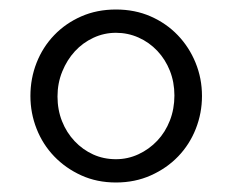

<svg xmlns="http://www.w3.org/2000/svg" viewBox="-20 -730 489 404"><path d="M224 -346Q184 -346 151 -361Q118 -376 94 -401Q70 -426 57 -459Q44 -492 44 -528Q44 -565 57 -598Q70 -631 94 -656Q118 -681 151 -695.5Q184 -710 224 -710Q264 -710 297 -695.5Q330 -681 354 -656Q378 -631 391.5 -598Q405 -565 405 -528Q405 -492 392 -459Q379 -426 355 -401Q331 -376 297.5 -361Q264 -346 224 -346ZM101 -527Q101 -499 110.5 -475Q120 -451 137 -433Q154 -415 176 -405Q198 -395 224 -395Q249 -395 271.5 -405.5Q294 -416 311 -434Q328 -452 337.5 -476.5Q347 -501 347 -529Q347 -557 337.5 -581Q328 -605 311 -623Q294 -641 271.5 -651Q249 -661 224 -661Q199 -661 176.5 -650.5Q154 -640 137.5 -622Q121 -604 111 -579.5Q101 -555 101 -527Z"/></svg>

Font: Boldmen
Style: Regular
Weight: 400
Designer: Matt McInerney, Pablo Impallari, Rodrigo Fuenzalida
Foundry: LIVING CONCEPT
Version: Version 1.000